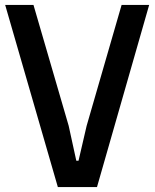

<svg xmlns="http://www.w3.org/2000/svg" viewBox="-20 -760 628 780"><path d="M1 -740H116L259 -249L290 -107H299L332 -249L474 -740H586L374 0H215Z"/></svg>

Font: Encode Sans Compressed
Style: SemiBold
Weight: 600
Designer: Pablo Impallari, Andres Torresi
Foundry: Pablo Impallari, Andres Torresi
Version: Version 1.000; ttfautohint (v1.00) -l 8 -r 50 -G 200 -x 14 -